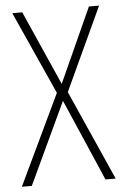

<svg xmlns="http://www.w3.org/2000/svg" viewBox="-52 -752 503 789"><g transform="rotate(-5 199.5 -357.0)"><path d="M393 0 228 -371 387 -714H345L206 -407L70 -714H29L183 -372L6 0H47L205 -337L351 0Z"/></g></svg>

Font: Noto Sans Sinhala UI Condensed ExtraLight
Style: Regular
Weight: 200
Width: 3
Designer: Jelle Bosma - Monotype Design Team
Foundry: Monotype Imaging Inc.
Version: Version 2.006